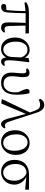

<svg xmlns="http://www.w3.org/2000/svg" viewBox="1339 -2167 842 3560"><g transform="rotate(90 1760.0 -387.0)"><path d="M496.1 13.7Q444.3 13.7 419.9 -16.6Q395.5 -46.9 395.5 -113.3Q395.5 -228.5 404.3 -441.4H224.6Q222.7 -220.7 210.9 -101.6Q201.2 12.7 107.4 12.7Q83 12.7 67.9 0.5Q52.7 -11.7 52.7 -33.2Q52.7 -60.5 74.2 -76.2Q113.3 -83 167 -85Q182.6 -226.6 186.5 -439.5L27.3 -419.9L21.5 -452.1Q62.5 -480.5 105.5 -491.2Q149.4 -502 223.6 -502H597.7L600.6 -437.5L454.1 -440.4L461.9 -137.7Q462.9 -87.9 479.5 -67.4Q493.2 -49.8 524.4 -49.8Q551.8 -49.8 575.2 -61.5L583 -40Q549.8 13.7 496.1 13.7Z M885.7 13.7Q793.9 13.7 737.3 -51.8Q675.8 -122.1 675.8 -248Q675.8 -370.1 750 -446.3Q816.4 -515.6 905.3 -515.6Q1003.9 -515.6 1048.8 -423.8L1055.7 -495.1L1121.1 -510.7L1133.8 -502Q1097.7 -233.4 1097.7 -128.9Q1097.7 -82 1110.4 -63.5Q1121.1 -46.9 1146.5 -46.9Q1170.9 -46.9 1192.4 -58.6L1201.2 -36.1Q1169.9 13.7 1119.1 13.7Q1056.6 13.7 1044.9 -82Q997.1 13.7 885.7 13.7ZM899.4 -27.3Q953.1 -27.3 992.2 -71.3Q1033.2 -116.2 1036.1 -186.5L1044.9 -354.5Q1026.4 -413.1 988.8 -444.3Q951.2 -475.6 902.3 -475.6Q832 -475.6 791 -415Q752 -357.4 752 -266.6Q752 -151.4 793.9 -86.9Q833 -27.3 899.4 -27.3Z M1515.6 13.7Q1428.7 13.7 1378.9 -32.2Q1326.2 -81.1 1326.2 -174.8Q1326.2 -219.7 1334 -295.9Q1339.8 -354.5 1339.8 -381.8Q1339.8 -423.8 1331.1 -438.5Q1322.3 -454.1 1293 -454.1Q1279.3 -454.1 1257.8 -450.2L1248 -474.6Q1280.3 -512.7 1331.1 -512.7Q1376 -512.7 1393.6 -484.4Q1410.2 -457 1410.2 -390.6Q1410.2 -358.4 1402.3 -298.8Q1393.6 -228.5 1393.6 -182.6Q1393.6 -109.4 1430.7 -70.3Q1466.8 -32.2 1530.3 -32.2Q1602.5 -32.2 1646.5 -85.9Q1692.4 -141.6 1692.4 -241.2Q1692.4 -268.6 1689.5 -306.6Q1652.3 -383.8 1640.6 -417Q1629.9 -446.3 1629.9 -466.8Q1629.9 -489.3 1643.1 -502.4Q1656.2 -515.6 1676.8 -515.6Q1699.2 -515.6 1710.9 -502.9Q1735.4 -406.2 1735.4 -270.5Q1735.4 -126 1673.8 -52.7Q1617.2 13.7 1515.6 13.7Z M2281.2 13.7Q2248 13.7 2225.6 -13.7Q2196.3 -47.9 2172.9 -136.7L2091.8 -445.3L1899.4 9.8L1826.2 2.9L1819.3 -8.8L2065.4 -521.5L2032.2 -612.3Q2010.7 -668.9 1985.4 -690.4Q1962.9 -710 1920.9 -710Q1872.1 -710 1829.1 -681.6L1813.5 -716.8Q1853.5 -788.1 1923.8 -788.1Q2022.5 -788.1 2067.4 -650.4L2226.6 -158.2Q2246.1 -98.6 2262.7 -77.1Q2278.3 -57.6 2302.7 -57.6Q2327.1 -57.6 2350.6 -66.4L2358.4 -44.9Q2346.7 -18.6 2325.2 -2.4Q2303.7 13.7 2281.2 13.7Z M2617.2 13.7Q2522.5 13.7 2460.9 -51.8Q2394.5 -122.1 2394.5 -248Q2394.5 -370.1 2468.8 -446.3Q2537.1 -515.6 2630.9 -515.6Q2726.6 -515.6 2788.1 -449.2Q2852.5 -377.9 2852.5 -257.8Q2852.5 -132.8 2778.3 -56.6Q2710.9 13.7 2617.2 13.7ZM2628.9 -25.4Q2699.2 -25.4 2739.3 -85Q2775.4 -140.6 2775.4 -228.5Q2775.4 -343.8 2732.4 -411.1Q2689.5 -477.5 2619.1 -477.5Q2549.8 -477.5 2509.8 -417Q2470.7 -360.4 2470.7 -271.5Q2470.7 -154.3 2517.6 -86.9Q2560.5 -25.4 2628.9 -25.4Z M3171.9 13.7Q3069.3 13.7 3006.8 -54.7Q2944.3 -123 2944.3 -236.3Q2944.3 -363.3 3019.5 -435.5Q3091.8 -503.9 3212.9 -503.9L3496.1 -504.9L3498 -432.6L3257.8 -453.1Q3323.2 -422.9 3363.3 -362.3Q3403.3 -301.8 3403.3 -233.4Q3403.3 -126 3335.9 -55.7Q3269.5 13.7 3171.9 13.7ZM3177.7 -25.4Q3246.1 -25.4 3287.1 -77.1Q3331.1 -132.8 3331.1 -233.4Q3331.1 -309.6 3293.9 -371.1Q3252.9 -438.5 3180.7 -459Q3020.5 -440.4 3020.5 -253.9Q3020.5 -149.4 3068.4 -85.9Q3112.3 -25.4 3177.7 -25.4Z"/></g></svg>

Font: Bpmf Zihi Box R
Style: R
Weight: 400
Foundry: But Ko
Version: Version 1.320